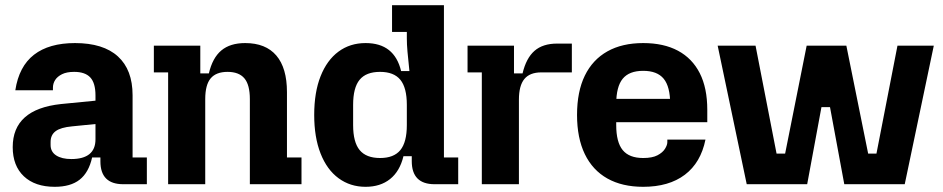

<svg xmlns="http://www.w3.org/2000/svg" viewBox="-20 -710 3634 740"><path d="M191 10Q115 10 72 -30.5Q29 -71 29 -143Q29 -216 75.5 -257.5Q122 -299 215 -309L348 -322V-232L258 -223Q214 -219 194.5 -204.5Q175 -190 175 -163V-151Q175 -125 196.5 -111Q218 -97 255 -97Q301 -97 324.5 -116Q348 -135 348 -173V-245V-261V-342Q348 -390 328 -411.5Q308 -433 266 -433Q237 -433 219 -424Q201 -415 192.5 -401.5Q184 -388 184 -372V-362H39Q53 -454 111 -499Q169 -544 269 -544Q378 -544 434.5 -492.5Q491 -441 491 -343V-103H546V0H455Q367 0 367 -88V-103H335Q322 -45 287 -17.5Q252 10 191 10Z M628 0V-431H573V-534H752V-427H785Q799 -487 833 -515.5Q867 -544 925 -544Q1004 -544 1045 -496Q1086 -448 1086 -355V-103H1142V0H943V-328Q943 -383.1 922 -408Q901 -433 857 -433Q813 -433 792 -408Q771 -383.1 771 -328V0Z M1389 10Q1330 10 1285 -23Q1240 -56 1215.5 -118.5Q1191 -181 1191 -267Q1191 -354 1215.5 -416Q1240 -478 1284.5 -511Q1329 -544 1389 -544Q1445 -544 1479 -517Q1513 -490 1526 -436H1558Q1553 -483 1550.5 -511Q1548 -539 1548 -562V-587H1491V-690H1691V-103H1746V0H1655Q1567 0 1567 -89V-108H1535Q1521 -50 1483.5 -20Q1446 10 1389 10ZM1445 -101Q1498 -101 1523 -131.5Q1548 -162 1548 -228V-306Q1548 -372 1523 -402.5Q1498 -433 1444.8 -433Q1391 -433 1366 -402.5Q1341 -372 1341 -306V-228Q1341 -162 1366.2 -131.5Q1391.4 -101 1445 -101Z M1837 0V-431H1782V-534H1961V-427H1994Q2008 -486 2040 -514Q2072 -542 2127 -542H2184V-431H2066Q2022 -431 2001 -405.5Q1980 -380 1980 -326V0Z M2459 10Q2378 10 2321 -22Q2264 -54 2234 -116Q2204 -178 2204 -267Q2204 -357 2234 -418.5Q2264 -480 2321 -512Q2378 -544 2459 -544Q2538 -544 2593 -514.5Q2648 -485 2677 -428Q2706 -371 2706 -287V-239H2295V-329H2658L2563 -275V-309Q2563 -376 2538 -406.5Q2513 -437 2459 -437Q2405 -437 2380 -406.5Q2355 -376 2355 -309V-228Q2355 -162 2380 -131.5Q2405 -101 2459 -101Q2494 -101 2514 -111.5Q2534 -122 2543 -136.5Q2552 -151 2552 -162V-172H2699Q2681 -83 2619.5 -36.5Q2558 10 2459 10Z M2858 0 2746 -534H2892L2973 -118H3006L3089 -534H3242L3326 -118H3358L3439 -534H3579L3467 0H3234L3179 -297H3146L3091 0Z"/></svg>

Font: Mozilla Headline ExtraLight
Style: Regular
Weight: 200
Designer: Studio DRAMA
Foundry: Studio DRAMA
Version: Version 1.000